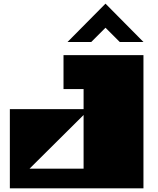

<svg xmlns="http://www.w3.org/2000/svg" viewBox="-20 -1032 866 1052"><path d="M142 -108H438V-402ZM34 0V-434H438V-544H328V-730H766V0ZM350 -802 558 -1012 766 -802H636L558 -880L480 -802H350Z"/></svg>

Font: El Pececito
Style: Regular
Weight: 400
Designer: deFharo
Foundry: deFharo
Version: El Pececito Version 1.000